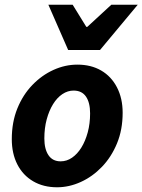

<svg xmlns="http://www.w3.org/2000/svg" viewBox="-20 -782 604 814"><path d="M222 12Q164 12 120.5 -13.5Q77 -39 53.5 -85Q30 -131 30 -192Q30 -264 53.5 -322Q77 -380 117 -421.5Q157 -463 206.5 -485.5Q256 -508 308 -508Q366 -508 409 -483Q452 -458 476 -411.5Q500 -365 500 -304Q500 -232 476 -174Q452 -116 412 -74.5Q372 -33 322.5 -10.5Q273 12 222 12ZM237 -98Q263 -98 285.5 -113.5Q308 -129 325 -156.5Q342 -184 352 -221Q362 -258 362 -301Q362 -347 344.5 -372.5Q327 -398 292 -398Q267 -398 244.5 -383Q222 -368 205 -340.5Q188 -313 178 -276Q168 -239 168 -195Q168 -150 185.5 -124Q203 -98 237 -98ZM269 -570 185 -762H288L346 -668H350L452 -762H564L404 -570Z"/></svg>

Font: Source Sans 3
Style: Bold Italic
Weight: 700
Italic angle: -11°
Designer: Paul D. Hunt
Foundry: Adobe
Version: Version 3.052;hotconv 1.1.0;makeotfexe 2.6.0